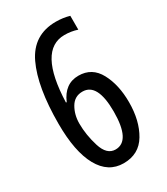

<svg xmlns="http://www.w3.org/2000/svg" viewBox="-183 -807 785 900"><g transform="rotate(-30 209.5 -357.0)"><path d="M42 -303Q42 -152 87 -71Q132 10 215 10Q298 10 338.5 -58Q379 -126 379 -226Q379 -320 343.5 -386Q308 -452 235 -452Q160 -452 126 -372H122Q131 -650 274 -650Q310 -650 343 -639V-714Q308 -724 270 -724Q147 -724 94.5 -613Q42 -502 42 -303ZM214 -65Q167 -65 147 -129.5Q127 -194 127 -255Q127 -303 149 -340.5Q171 -378 214 -378Q295 -378 295 -224Q295 -65 214 -65Z"/></g></svg>

Font: Noto Sans Display Condensed
Style: Regular
Weight: 400
Width: 3
Designer: Monotype Design Team
Foundry: Monotype Imaging Inc.
Version: Version 1.900